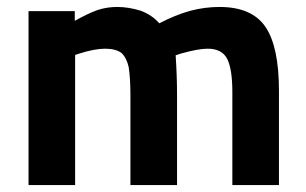

<svg xmlns="http://www.w3.org/2000/svg" viewBox="-20 -532 879 552"><path d="M62 -500V0H196V-374L208 -378Q252 -392 282 -392Q312 -392 329 -380Q344 -366 350 -339Q355 -307 355 -257V0H489V-259Q489 -313 485 -373L500 -378Q550 -392 577 -392Q618 -392 633 -363Q648 -334 648 -267V0H782V-271Q782 -398 743 -455Q704 -512 611 -512Q569 -512 527 -501Q484 -489 438 -465Q417 -489 385 -501Q350 -512 317 -512Q287 -512 260 -503Q232 -493 195 -472V-500Z"/></svg>

Font: Online Auction - Bold
Style: Bold
Weight: 500
Designer: Mohamed Mostafa, the designer of Online Auction
Foundry: Kief Type Foundry
Version: ""